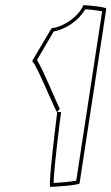

<svg xmlns="http://www.w3.org/2000/svg" viewBox="-20 -728 434 748"><path d="M105 -490C120 -484 201 -282 203 -291C202 -284 166 0 176 0C186 0 289 -6 290 -14L394 -694C395 -701 315 -708 305 -708C285 -662 229 -624 181 -618ZM124 -494 189 -605C238 -615 287 -648 312 -692C331 -691 363 -687 378 -684L277 -24C255 -20 210 -16 189 -15C189 -70 217 -286 218 -291L203 -292L213 -304C200 -328 146 -462 124 -494Z"/></svg>

Font: Ampere
Style: OuLnIta
Weight: 400
Version: Version 1